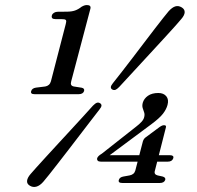

<svg xmlns="http://www.w3.org/2000/svg" viewBox="-20 -735 790 771"><path d="M202.4 -658.3 232.1 -658Q241.9 -658 244.7 -654.1Q247.5 -650.2 244.1 -638.7L184.5 -408.6Q181.9 -399.4 176 -394.3Q170.1 -389.1 161.6 -387.7L124.4 -383.1Q108.6 -380.7 105.3 -369.4Q101.2 -356.8 118.9 -356.8H296Q313.3 -356.8 317.7 -369.4Q320.4 -380.3 307.8 -382.8L276.5 -387.7Q268.2 -389.3 265.8 -394.4Q263.3 -399.4 265.9 -408.3L342.6 -698.5Q347.5 -714.7 329.1 -714.7Q324.1 -714.7 318.9 -713.1Q313.7 -711.4 307.6 -707.9Q294.6 -697.5 281.2 -692.8Q267.7 -688.1 247.4 -688.1L212.3 -687.8Q203.5 -687.8 196.8 -683.7Q190.2 -679.7 188.4 -673.4Q186.3 -666.2 189.6 -662.2Q193 -658.3 202.4 -658.3ZM553.7 -167.1Q555.6 -173.5 558.9 -177.7Q562.1 -181.9 566.9 -184.9L621.4 -225.3Q627.8 -229.6 631.6 -230.9Q635.4 -232.2 639 -232.2Q649.2 -232.2 645.9 -222.2L602.1 -50Q599.4 -41.7 602.5 -37.1Q605.5 -32.4 612.9 -30.6L632.9 -26.2Q646.1 -22.4 643.6 -12.8Q639.2 -0.2 621.7 -0.2H471.2Q453.2 -0.2 457.3 -12.8Q460.6 -23.7 475.9 -26.2L500.3 -30.6Q509.1 -32.2 515 -37Q520.9 -41.7 523.3 -50ZM526.1 -226Q539.6 -236.3 548.2 -245.7Q556.9 -255.2 559.1 -265Q561.7 -275.6 558.8 -283.8Q555.9 -292 553 -301.1Q550.2 -310.2 553.2 -322.1Q558 -339.1 574.1 -350.4Q590.2 -361.6 615.9 -361.6Q636.9 -361.6 647.8 -348.5Q658.6 -335.3 652.7 -313.6Q648 -296 634.4 -278.3Q620.7 -260.5 587.1 -235.6L402.1 -98.1L399.2 -111.7H662.8Q670.2 -111.7 673.9 -108.9Q677.6 -106 675.8 -99.6Q671.3 -85.9 654 -85.9H384.8Q375.9 -85.9 372.4 -89.9Q368.8 -93.8 370.3 -100.1Q371.7 -104 375.9 -108.4Q380 -112.7 389 -118ZM458.3 -385.4Q449.2 -376.2 443.1 -374.1Q436.9 -372.1 430.3 -375.9Q425 -379.3 425.1 -385.1Q425.2 -390.9 432.9 -400.4Q449.5 -421 470.3 -448Q491.1 -475 513.9 -504.6Q536.6 -534.3 558.8 -563.6Q581 -593 600.7 -618.5Q620.3 -644.1 635.2 -662.8Q650 -681.6 657.2 -689.9Q671.4 -705.6 684.1 -709.4Q696.8 -713.2 709.9 -705.2Q722 -697.7 721.6 -685.8Q721.2 -673.9 708.2 -658.8Q701.6 -650.5 685.7 -632.8Q669.8 -615.2 647.7 -590.9Q625.5 -566.7 600.2 -539.2Q574.9 -511.8 549 -483.7Q523.1 -455.7 499.8 -430.4Q476.5 -405.2 458.3 -385.4ZM353.4 -310.9Q362.5 -320.1 369 -322.3Q375.4 -324.4 381.8 -320.5Q387.6 -316.9 387.5 -311Q387.3 -305.1 379.4 -295.3Q364 -275.3 343.5 -248.8Q323 -222.2 300.5 -192.8Q278 -163.3 255.3 -133.9Q232.5 -104.4 212.4 -78.5Q192.3 -52.5 177 -33.3Q161.7 -14 153.6 -4.8Q139.9 10.7 126.1 14.5Q112.3 18.4 99.7 10.6Q87.5 3.3 88.7 -8.9Q89.8 -21.1 102.8 -36.2Q110.6 -45.4 127.2 -63.8Q143.8 -82.1 166.3 -106.8Q188.7 -131.4 214.2 -158.9Q239.6 -186.3 265.1 -214.1Q290.6 -241.8 313.6 -266.9Q336.6 -291.9 353.4 -310.9Z"/></svg>

Font: Fraunces Wonky
Style: Italic
Weight: 900
Italic angle: -16°
Version: Version 1.000;[b76b70a41]